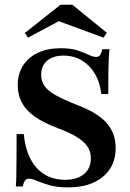

<svg xmlns="http://www.w3.org/2000/svg" viewBox="-20 -788 555 819"><path d="M270.2 11.3Q222.6 11.3 189.9 1.6Q157.3 -8.1 136.7 -16.9Q116.1 -25.8 103.2 -25.8Q92.7 -25.8 86.7 -17.7Q80.6 -9.7 77.4 7.3H47.6Q49.2 -12.9 49.6 -39.9Q50 -66.9 50.4 -109.3Q50.8 -151.6 50.8 -216.1H81.5Q90.3 -122.6 136.3 -71.8Q182.3 -21 258.1 -21Q308.9 -21 338.3 -45.6Q367.7 -70.2 367.7 -112.9Q367.7 -140.3 353.2 -162.5Q338.7 -184.7 307.7 -203.6Q276.6 -222.6 225 -241.9Q165.3 -264.5 128.2 -290.7Q91.1 -316.9 73.4 -350Q55.6 -383.1 55.6 -424.2Q55.6 -472.6 78.2 -508.1Q100.8 -543.5 141.9 -562.9Q183.1 -582.3 237.9 -582.3Q282.3 -582.3 310.5 -573Q338.7 -563.7 357.7 -554.4Q376.6 -545.2 390.3 -545.2Q400.8 -545.2 406.9 -552.8Q412.9 -560.5 416.1 -578.2H446.8Q445.2 -559.7 444 -537.1Q442.7 -514.5 442.3 -479.4Q441.9 -444.4 441.9 -387.1H412.1Q403.2 -462.1 359.3 -506.5Q315.3 -550.8 250.8 -550.8Q206.5 -550.8 181 -529Q155.6 -507.3 155.6 -468.5Q155.6 -441.9 169.8 -421.4Q183.9 -400.8 216.9 -382.3Q250 -363.7 306.5 -341.1Q395.2 -308.1 434.3 -264.1Q473.4 -220.2 473.4 -156.5Q473.4 -79 419 -33.9Q364.5 11.3 270.2 11.3ZM99.2 -627.4 86.3 -647.6 237.9 -767.7H288.7L435.5 -648.4L421.8 -627.4L206.5 -706.5L250.8 -708.1Z"/></svg>

Font: Playfair
Style: Bold
Weight: 700
Designer: Claus Eggers Sørensen
Foundry: Claus Eggers Sørensen
Version: Version 2.001;gftools[0.9.30]